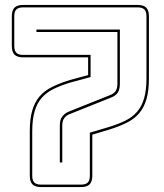

<svg xmlns="http://www.w3.org/2000/svg" viewBox="-20 -750 667 780"><path d="M147 10Q123 10 112 -1Q101 -12 101 -36V-217Q101 -267 111 -301Q121 -335 140.5 -358Q160 -381 191 -396.5Q222 -412 264 -425L338 -445V-517H74Q50 -517 39 -528Q28 -539 28 -563V-684Q28 -708 39 -719Q50 -730 74 -730H539Q563 -730 574 -719Q585 -708 585 -684V-431Q585 -381 575 -347Q565 -313 545.5 -290Q526 -267 495 -251.5Q464 -236 422 -223L355 -203V-36Q355 -12 344 -1Q333 10 309 10ZM539 -720H74Q55 -720 46.5 -711.5Q38 -703 38 -684V-563Q38 -544 46.5 -535.5Q55 -527 74 -527H348V-437L267 -415Q227 -403 197.5 -388.5Q168 -374 149 -352Q130 -330 120.5 -297Q111 -264 111 -217V-36Q111 -17 119.5 -8.5Q128 0 147 0H309Q328 0 336.5 -8.5Q345 -17 345 -36V-211L419 -233Q459 -245 488.5 -259.5Q518 -274 537 -296Q556 -318 565.5 -351Q575 -384 575 -431V-684Q575 -703 566.5 -711.5Q558 -720 539 -720ZM223 -90V-240Q223 -263 232.5 -276Q242 -289 258 -296L428 -364Q443 -370 450 -380.5Q457 -391 457 -410V-620H128V-630H467V-410Q467 -387 458.5 -374Q450 -361 432 -354L262 -286Q249 -281 241 -270Q233 -259 233 -240V-90Z"/></svg>

Font: Bungee Outline
Style: Regular
Weight: 400
Designer: David Jonathan Ross
Foundry: David Jonathan Ross
Version: Version 1.001;PS 1.0;hotconv 1.0.72;makeotf.lib2.5.5900